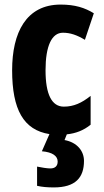

<svg xmlns="http://www.w3.org/2000/svg" viewBox="-20 -579 454 839"><path d="M347 124C347 81 317 43 262 33L272 8C311 4 345 -9 376 -34V-160C337 -129 302 -113 259 -113C206 -113 179 -167 179 -272C179 -378 206 -436 255 -436C287 -436 316 -426 351 -405L390 -521C351 -545 308 -559 245 -559C94 -559 33 -436 33 -272C33 -100 83 -11 196 7L163 82C210 86 232 103 232 127C232 148 219 157 200 157C185 157 162 153 142 149V233C164 238 187 240 215 240C310 240 347 197 347 124Z"/></svg>

Font: Noto Sans Kannada ExtraCondensed ExtraBold
Style: Regular
Weight: 800
Width: 2
Designer: Jelle Bosma - Monotype Design Team
Foundry: Monotype Imaging Inc.
Version: Version 2.005